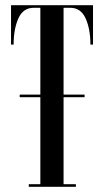

<svg xmlns="http://www.w3.org/2000/svg" viewBox="-20 -720 400 740"><path d="M91 0V-10H135.5V-345.5H56V-355.5H135.5V-690H110Q69 -690 50.8 -649Q32.5 -608 32.5 -548H22.5V-700H338.5V-548H328.5Q328.5 -608 310 -649Q291.5 -690 251 -690H225V-355.5H306V-345.5H225V-10H272.5V0Z"/></svg>

Font: Imbue 100pt Medium
Style: Regular
Weight: 500
Designer: Tyler Finck
Foundry: Etcetera Type Company
Version: Version 1.102; ttfautohint (v1.8.3)